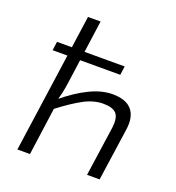

<svg xmlns="http://www.w3.org/2000/svg" viewBox="-128 -802 827 904"><g transform="rotate(20 285.5 -350.0)"><path d="M222 -700 177 -375Q173 -346 167.5 -322Q162 -298 155 -273L159 -260L123 0H60L159 -700ZM401 -540 395 -496H56L62 -540ZM393 -398Q460 -398 489.5 -364Q519 -330 510 -265L472 0H409L445 -251Q451 -300 433 -320.5Q415 -341 367 -341Q320 -341 271 -315Q222 -289 154 -237L152 -284Q218 -339 278.5 -368.5Q339 -398 393 -398Z"/></g></svg>

Font: Exo 2 Light
Style: Italic
Weight: 300
Italic angle: -8°
Designer: Natanael Gama
Foundry: Natanael Gama
Version: Version 2.010